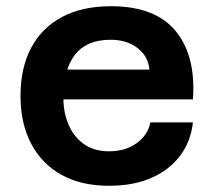

<svg xmlns="http://www.w3.org/2000/svg" viewBox="-20 -586 690 618"><path d="M331 12Q242 12 178.5 -23Q115 -58 80.5 -123Q46 -188 46 -277Q46 -368 80.5 -432.5Q115 -497 180 -531.5Q245 -566 337 -566Q480 -566 545.5 -486Q611 -406 601 -266H156V-362H461Q457 -405 422.5 -431.5Q388 -458 336 -458Q259 -458 221.5 -410Q184 -362 184 -271Q184 -223 201 -184Q218 -145 250.5 -122Q283 -99 331 -99Q383 -99 419.5 -125Q456 -151 464 -192H601Q590 -98 518 -43Q446 12 331 12Z"/></svg>

Font: Azeret Mono SemiBold
Style: Regular
Weight: 600
Designer: Martin Vácha
Foundry: Displaay
Version: Version 1.002